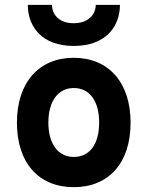

<svg xmlns="http://www.w3.org/2000/svg" viewBox="-20 -762 610 794"><path d="M285 -572C416 -572 476 -651 476 -742H376C376 -705 348 -666 285 -666C221 -666 195 -705 195 -742H95C95 -652 153 -572 285 -572ZM285 12C429 12 520 -87 520 -255C520 -421 429 -523 285 -523C141 -523 50 -421 50 -255C50 -87 141 12 285 12ZM285 -113C221 -113 180 -166 180 -255C180 -344 221 -398 285 -398C351 -398 390 -344 390 -255C390 -166 351 -113 285 -113Z"/></svg>

Font: Overpass ExtraBold
Style: Regular
Weight: 800
Designer: Delve Withrington, Thomas Jockin
Foundry: Delve Fonts
Version: Version 3.000;DELV;Overpass